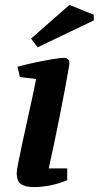

<svg xmlns="http://www.w3.org/2000/svg" viewBox="-20 -750 401 780"><path d="M118 10Q84 10 66 -1.5Q48 -13 48 -48Q48 -57 53.5 -85.5Q59 -114 68 -156Q77 -198 87.5 -245.5Q98 -293 108.5 -341Q119 -389 127 -429L61 -437L51 -479Q89 -489 127 -497Q165 -505 196 -510Q227 -515 241 -515Q251 -515 256.5 -509Q262 -503 262 -493Q262 -489 256.5 -457.5Q251 -426 242 -378.5Q233 -331 222 -275.5Q211 -220 199.5 -165Q188 -110 178 -66H253V-18Q217 -3 182 3.5Q147 10 118 10ZM133 -558 106 -593 262 -730 361 -690V-667Z"/></svg>

Font: Manuale
Style: Italic
Weight: 400
Italic angle: -11°
Designer: Eduardo Tunni / Pablo Cosgaya
Foundry: Eduardo Tunni / Pablo Cosgaya
Version: Version 1.002